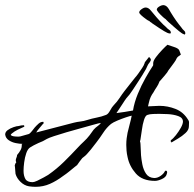

<svg xmlns="http://www.w3.org/2000/svg" viewBox="-32 -686 751 742"><path d="M622 -557Q617 -557 602.5 -565.5Q588 -574 556 -596Q554 -598 552.5 -599Q551 -600 549 -601Q545 -606 540 -607L534 -611Q506 -631 506 -638Q506 -644 515 -650.5Q524 -657 531 -657Q542 -657 552 -644Q560 -634 573 -619Q586 -604 599 -591Q604 -587 608.5 -582.5Q613 -578 616 -575Q621 -571 624 -569Q627 -567 628 -562Q629 -561 627.5 -558Q626 -555 622 -557ZM678 -554Q673 -555 660 -565.5Q647 -576 618 -602Q616 -604 614.5 -605.5Q613 -607 612 -608Q608 -613 604 -615L598 -620Q573 -643 574 -650Q575 -656 584.5 -661.5Q594 -667 602 -666Q613 -664 621 -650Q627 -639 638 -622Q649 -605 660 -591Q664 -586 668 -581Q672 -576 674 -573Q679 -568 681.5 -565.5Q684 -563 684 -558Q685 -557 683 -554Q681 -551 678 -554ZM105 36Q99 36 93 35.5Q87 35 80 34Q62 31 47.5 17Q33 3 28 -14Q27 -20 27 -26Q27 -32 26 -39L25 -47Q27 -55 31 -59Q29 -62 29 -66Q29 -71 31.5 -76.5Q34 -82 34 -87Q42 -96 47.5 -106Q53 -116 52 -128L55 -130Q44 -130 29 -133Q14 -136 2 -144Q-10 -152 -12 -166Q-12 -176 -2.5 -183Q7 -190 20 -194.5Q33 -199 40 -199Q49 -202 61 -202L62 -196H61Q51 -192 37 -185Q23 -178 15 -171Q7 -165 11 -163Q16 -158 40 -158L47 -159L79 -168Q84 -170 91.5 -179.5Q99 -189 102 -193Q109 -201 117.5 -208.5Q126 -216 136 -215Q136 -213 136.5 -210.5Q137 -208 134 -207Q130 -202 120.5 -191Q111 -180 108 -174L254 -212Q266 -215 279 -216.5Q292 -218 304 -222Q323 -228 341.5 -231.5Q360 -235 378 -242Q386 -245 393.5 -259Q401 -273 408 -280Q420 -292 429.5 -306.5Q439 -321 449 -334Q458 -346 469 -359.5Q480 -373 490 -386Q494 -390 502 -401Q510 -412 517.5 -423.5Q525 -435 526 -440L527 -442Q527 -445 529 -447L544 -466Q551 -460 551 -455Q551 -451 545 -443Q541 -439 538 -432Q535 -425 532 -419Q525 -407 518 -395.5Q511 -384 503 -372Q492 -356 481 -338.5Q470 -321 456 -306Q455 -305 454 -303Q453 -301 451 -299Q450 -297 443.5 -287.5Q437 -278 430 -267Q423 -256 418 -249Q450 -253 482 -259Q487 -290 500.5 -323Q514 -356 530.5 -385Q547 -414 559 -432Q560 -433 560 -436V-442Q560 -451 571 -465.5Q582 -480 595 -493.5Q608 -507 615 -513Q623 -510 640.5 -504.5Q658 -499 661 -491L667 -475Q662 -471 658 -468.5Q654 -466 651 -461L647 -453L641 -444L630 -429Q616 -411 614 -406Q613 -404 604 -393.5Q595 -383 587.5 -374.5Q580 -366 583 -369L584 -370Q580 -359 573.5 -349.5Q567 -340 561 -329Q555 -321 550.5 -311.5Q546 -302 543 -288L540 -275Q551 -275 562 -276Q573 -277 584 -277Q616 -277 646.5 -265Q677 -253 695 -223Q699 -218 698.5 -211Q698 -204 698 -198Q698 -184 685 -172Q672 -160 656 -150.5Q640 -141 630 -135V-138H628V-144Q637 -150 648 -164Q659 -178 667 -192.5Q675 -207 675 -216Q675 -231 656.5 -237.5Q638 -244 616 -245Q594 -246 583 -246Q574 -246 560 -245.5Q546 -245 538 -242Q530 -240 524.5 -222.5Q519 -205 516.5 -185Q514 -165 512 -155Q511 -145 509 -140Q510 -137 510.5 -134Q511 -131 511 -128Q512 -118 512 -107.5Q512 -97 513 -86Q514 -72 518 -51Q522 -30 532.5 -14.5Q543 1 564 2Q577 2 589 -6.5Q601 -15 605 -24Q607 -27 609.5 -26.5Q612 -26 613 -24Q613 -23 613.5 -22.5Q614 -22 614 -21Q614 -20 613.5 -17.5Q613 -15 612 -12Q609 -1 593.5 6Q578 13 567 13Q518 13 493 -15.5Q468 -44 461 -79Q458 -92 457 -104Q456 -116 456 -126Q456 -140 457.5 -151.5Q459 -163 461 -173Q465 -191 469.5 -207Q474 -223 477 -239Q471 -238 454.5 -232.5Q438 -227 421.5 -220Q405 -213 397 -207Q380 -193 367 -173Q354 -153 340 -135Q337 -131 331 -123.5Q325 -116 319 -108Q312 -100 306 -93Q300 -86 296 -83Q294 -81 291 -79Q288 -77 286 -75Q280 -68 275.5 -61.5Q271 -55 266 -48L257 -41Q246 -32 235 -23Q224 -14 212 -6Q187 13 161 24.5Q135 36 105 36ZM94 18Q100 18 112 12.5Q124 7 136.5 0Q149 -7 154 -10Q187 -33 215 -60.5Q243 -88 269 -116Q280 -128 292 -139Q304 -150 314 -163Q318 -168 322 -174Q326 -180 330 -185Q332 -187 334 -189Q336 -191 338 -193L347 -200Q354 -205 358 -211Q350 -210 329 -204Q308 -198 280.5 -190.5Q253 -183 225.5 -175Q198 -167 177 -160Q156 -153 149 -149Q135 -140 116 -133Q107 -129 98.5 -124.5Q90 -120 84 -116Q75 -110 69.5 -94Q64 -78 61.5 -59Q59 -40 59 -26Q59 -7 66 5.5Q73 18 94 18ZM622 -557Q617 -557 602.5 -565.5Q588 -574 556 -596Q554 -598 552.5 -599Q551 -600 549 -601Q545 -606 540 -607L534 -611Q506 -631 506 -638Q506 -644 515 -650.5Q524 -657 531 -657Q542 -657 552 -644Q560 -634 573 -619Q586 -604 599 -591Q604 -587 608.5 -582.5Q613 -578 616 -575Q621 -571 624 -569Q627 -567 628 -562Q629 -561 627.5 -558Q626 -555 622 -557Z"/></svg>

Font: Qwitcher Grypen
Style: Bold
Weight: 700
Designer: Robert E. Leuschke
Foundry: Robert E. Leuschke
Version: Version 1.100; ttfautohint (v1.8.3)